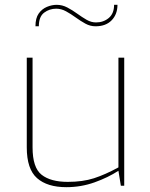

<svg xmlns="http://www.w3.org/2000/svg" viewBox="-20 -770 622 796"><path d="M255 6Q176 6 133.5 -31.5Q91 -69 91 -159V-531H115V-159Q115 -75 152.5 -45.5Q190 -16 261 -16Q323 -16 369.5 -31Q416 -46 471 -76V-531H495V0H481L471 -62Q428 -34 372 -14Q316 6 255 6ZM127 -661Q127 -695 140.5 -714Q154 -733 174.5 -741.5Q195 -750 215 -750Q238 -750 259 -739Q280 -728 300 -713.5Q320 -699 339 -688Q358 -677 378 -677Q409 -677 431 -695.5Q453 -714 453 -750H467Q467 -711 443 -686Q419 -661 376 -661Q354 -661 334 -672Q314 -683 294 -697.5Q274 -712 254 -723Q234 -734 213 -734Q185 -734 163 -717.5Q141 -701 141 -661Z"/></svg>

Font: Exo Thin Thin
Style: Regular
Weight: 250
Version: Version 2.000